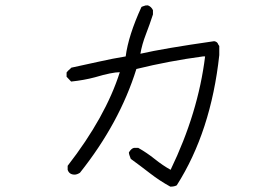

<svg xmlns="http://www.w3.org/2000/svg" viewBox="-20 -644 1040 718"><path d="M617 54Q577 32 541.5 4.5Q506 -23 469 -50Q462 -67 462 -74Q471 -89 481 -91H497Q529 -73 559 -49Q589 -25 618 -9Q721 -222 747 -433H739Q612 -416 490 -386Q427 -184 279 2Q268 9 259 9Q239 9 233 -9V-24Q375 -207 428 -374Q399 -374 335 -355Q294 -344 246 -339L229 -357V-373Q232 -378 244 -388Q245 -390 247 -391Q299 -402 350 -413.5Q401 -425 450 -433Q460 -511 509 -618Q515 -621 520 -622Q522 -624 533 -624Q546 -619 552 -606V-590Q540 -553 525.5 -515.5Q511 -478 505 -443Q592 -463 781 -490Q793 -488 796 -478L800 -472V-438Q769 -152 641 49Q632 54 617 54Z"/></svg>

Font: Yozai
Style: Regular
Weight: 400
Designer: LXGW / Y.OzVox
Foundry: LXGW / Y.OzVox
Version: Version 0.861;October 22, 2024